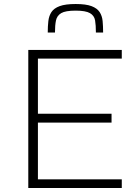

<svg xmlns="http://www.w3.org/2000/svg" viewBox="-20 -937 690 957"><path d="M121 0V-688H587V-645H169V-370H536V-326H169V-43H587V0ZM357 -917Q408 -917 436 -906.5Q464 -896 476.5 -877Q489 -858 491.5 -832Q494 -806 494 -775H458Q458 -811 454 -835Q450 -859 428.5 -871.5Q407 -884 357 -884Q306 -884 285 -871.5Q264 -859 259 -835Q254 -811 254 -775H218Q218 -806 221 -832Q224 -858 236.5 -877Q249 -896 277.5 -906.5Q306 -917 357 -917Z"/></svg>

Font: Saira SemiExpanded ExtraLight
Style: Regular
Weight: 250
Width: 6
Designer: Hector Gatti with collaboration of the Omnibus-Type team
Foundry: Omnibus-Type
Version: Version 1.101